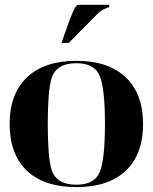

<svg xmlns="http://www.w3.org/2000/svg" viewBox="-20 -762 626 787"><path d="M232.4 -585.9 242.2 -615.2Q278.3 -719.7 290 -734.4Q295.9 -742.2 300.8 -742.2H427.7V-732.4Q422.9 -732.4 407.7 -725.1Q391.1 -717.3 378.4 -704.1L261.7 -585.9ZM89.8 -62.5Q19.5 -129.9 19.5 -253.9Q19.5 -377 90.8 -445.3Q162.1 -512.7 293 -512.7Q423.8 -512.7 495.1 -445.3Q566.4 -377 566.4 -253.9Q566.4 -129.9 496.1 -62.5Q424.8 4.9 293 4.9Q161.1 4.9 89.8 -62.5ZM293 -4.9Q367.2 -4.9 388.7 -56.6Q410.2 -109.4 410.2 -253.9Q410.2 -398.4 388.7 -451.2Q367.2 -502.9 293 -502.9Q209 -502.9 190.4 -438.5Q175.8 -386.7 175.8 -253.9Q175.8 -121.1 190.4 -69.3Q209 -4.9 293 -4.9Z"/></svg>

Font: spinweradBold
Style: Regular
Weight: 700
Width: 7
Version: Version 0.3 ; ttfautohint (v1.2) -l 8 -r 50 -G 200 -x 14 -D 